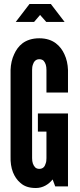

<svg xmlns="http://www.w3.org/2000/svg" viewBox="-20 -935 400 963"><path d="M235 -915 304 -825H212L181 -860L151 -825H59L128 -915ZM213 -471V-584C213 -604 209 -618 199 -630C194 -635 186 -638 177 -638C158 -638 149 -624 145 -611C142 -603 141 -594 141 -584V-142C141 -121 146 -107 156 -96C161 -91 168 -88 177 -88C196 -88 205 -100 209 -115C212 -122 213 -131 213 -142V-275H170V-366H321V0H257L244 -35C224 -10 195 8 160 8C125 8 101 -1 83 -17C65 -32 53 -51 45 -71C36 -94 32 -121 33 -151V-584C34 -613 40 -640 51 -663C60 -683 73 -703 93 -718C113 -733 141 -743 177 -743C213 -743 240 -733 260 -718C280 -703 294 -683 303 -663C314 -640 320 -613 321 -584V-471Z"/></svg>

Font: League Gothic
Style: Regular
Weight: 400
Designer: The League of Moveable Type
Version: Version 1.560;PS 001.560;hotconv 1.0.56;makeotf.lib2.0.21325